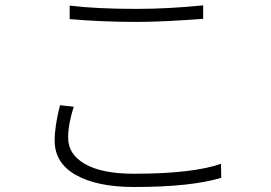

<svg xmlns="http://www.w3.org/2000/svg" viewBox="-20 -707 1040 736"><path d="M247.1 -633.8V-685.5Q349.6 -672.9 503.9 -672.9Q622.1 -672.9 758.8 -686.5V-634.8Q601.6 -623 503.9 -623Q368.2 -623 247.1 -633.8ZM210 -303.7 262.7 -297.9Q241.2 -231.4 241.2 -178.7Q241.2 -115.2 306.2 -78.1Q371.1 -41 493.2 -41Q717.8 -41 827.1 -79.1L828.1 -25.4Q711.9 9.8 494.1 9.8Q352.5 9.8 271 -36.1Q189.5 -82 189.5 -168Q189.5 -223.6 210 -303.7Z"/></svg>

Font: Gen Shin Gothic Light
Style: Regular
Weight: 200
Designer: [Source Han Sans]
Ryoko NISHIZUKA  (kana & ideographs); Paul D. Hunt (Latin, Greek & Cyrillic); Wenlong ZHANG  (bopomofo
Version: Version 1.002.20150607